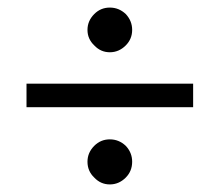

<svg xmlns="http://www.w3.org/2000/svg" viewBox="-20 -538 580 507"><path d="M211 -111Q211 -86 229 -69Q246 -51 270 -51Q294 -51 312 -69Q329 -86 329 -111Q329 -135 312 -153Q294 -170 270 -170Q246 -170 229 -153Q211 -135 211 -111ZM211 -459Q211 -435 229 -418Q246 -400 270 -400Q294 -400 312 -418Q329 -435 329 -459Q329 -483 312 -501Q294 -518 270 -518Q246 -518 229 -501Q211 -483 211 -459ZM50 -317V-255H490V-317Z"/></svg>

Font: Sawarabi Mincho
Style: Regular
Weight: 400
Version: Version 1.082; ttfautohint (v1.8.4.7-5d5b)